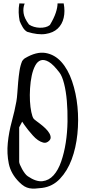

<svg xmlns="http://www.w3.org/2000/svg" viewBox="-20 -1105 506 1129"><path d="M92.8 -34.2Q43.9 -83 31.7 -142.6Q19.5 -202.1 25.9 -265.1Q32.2 -328.1 49.3 -390.6Q66.4 -453.1 76.2 -507.8Q80.1 -529.3 82 -559.6Q84 -589.8 86.9 -623Q89.8 -656.2 94.7 -688.5Q99.6 -720.7 110.4 -746.1Q111.3 -748 117.2 -754.4Q123 -760.7 127 -762.7Q194.3 -802.7 248 -793.5Q301.8 -784.2 340.8 -740.7Q379.9 -697.3 403.8 -627.4Q427.7 -557.6 435.5 -478Q443.4 -398.4 435.1 -316.9Q426.8 -235.4 401.4 -167.5Q376 -99.6 332.5 -53.7Q289.1 -7.8 227.5 0Q204.1 2.9 186.5 3.9Q168.9 4.9 153.3 2Q137.7 -1 123.5 -9.3Q109.4 -17.6 92.8 -34.2ZM143.6 -68.4Q192.4 -35.2 230 -39.6Q267.6 -43.9 294.9 -74.2Q322.3 -104.5 339.8 -155.3Q357.4 -206.1 366.7 -266.1Q376 -326.2 377 -390.6Q377.9 -455.1 373 -511.7Q368.2 -568.4 356.9 -612.8Q345.7 -657.2 330.1 -677.7Q293.9 -725.6 267.1 -741.2Q240.2 -756.8 220.2 -750.5Q200.2 -744.1 187 -719.2Q173.8 -694.3 166.5 -659.7Q159.2 -625 156.7 -585.4Q154.3 -545.9 156.2 -510.3Q158.2 -474.6 164.1 -446.3Q169.9 -418 177.7 -407.2Q180.7 -403.3 192.4 -394.5Q204.1 -385.7 218.8 -374.5Q233.4 -363.3 247.6 -349.6Q261.7 -335.9 270 -321.8Q278.3 -307.6 277.8 -294.9Q277.3 -282.2 261.7 -271.5Q249 -262.7 233.9 -266.6Q218.8 -270.5 203.1 -281.2Q187.5 -292 172.9 -308.6Q158.2 -325.2 145.5 -340.8Q132.8 -356.4 123.5 -370.1Q114.3 -383.8 110.4 -389.6L92.8 -356.4V-153.3Q92.8 -147.5 97.7 -135.7Q102.5 -124 109.9 -110.8Q117.2 -97.7 126 -85.9Q134.8 -74.2 143.6 -68.4ZM354.5 -1085Q363.3 -1039.1 354.5 -1000.5Q345.7 -961.9 319.3 -937Q293 -912.1 248 -905.3Q203.1 -898.4 139.6 -918Q124 -926.8 112.8 -946.3Q101.6 -965.8 95.7 -981.4Q90.8 -1004.9 89.8 -1031.7Q88.9 -1058.6 93.8 -1085L125 -1084Q114.3 -1058.6 118.7 -1027.8Q123 -997.1 150.4 -960.9Q163.1 -952.1 179.7 -947.3Q196.3 -942.4 213.9 -941.9Q231.4 -941.4 247.1 -945.3Q262.7 -949.2 273.4 -958Q297.9 -999 308.1 -1030.3Q318.4 -1061.5 318.4 -1085Z"/></svg>

Font: Over the Rainbow
Style: Regular
Weight: 400
Designer: Kimberly Geswein
Foundry: Kimberly Geswein
Version: Version 1.002 2010